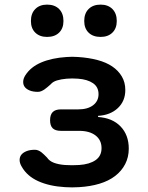

<svg xmlns="http://www.w3.org/2000/svg" viewBox="-20 -804 640 832"><path d="M90 -478Q113 -514 159 -533.5Q205 -553 269 -557Q281 -558 293 -558Q305 -558 318 -557Q364 -554 402 -544Q440 -534 466.5 -516Q493 -498 508 -472.5Q523 -447 523 -414Q523 -366 490.5 -335.5Q458 -305 405 -302V-297Q467 -293 502.5 -256Q538 -219 538 -160Q538 -123 522.5 -93Q507 -63 479 -41.5Q451 -20 411.5 -8Q372 4 323 7Q308 8 292.5 8Q277 8 262 7Q194 3 145.5 -19Q97 -41 74 -82Q65 -97 65 -110.5Q65 -124 72.5 -133.5Q80 -143 95 -149Q110 -155 131 -155Q139 -155 146 -152Q153 -149 159 -144.5Q165 -140 171 -134L184 -121Q194 -106 214 -98.5Q234 -91 262 -89Q277 -88 292.5 -88Q308 -88 323 -89Q368 -92 394 -110Q420 -128 420 -162Q420 -197 394 -217Q368 -237 323 -237H244Q220 -237 208.5 -248Q197 -259 197 -283Q197 -307 208.5 -318.5Q220 -330 244 -330H319Q360 -330 383.5 -348Q407 -366 407 -396Q407 -427 383 -443.5Q359 -460 318 -463Q305 -464 293 -464Q281 -464 269 -463Q245 -461 227 -455.5Q209 -450 200 -439Q192 -432 185 -426Q178 -420 172 -416Q166 -412 159 -409Q152 -406 144 -406Q123 -406 108.5 -412Q94 -418 87 -427.5Q80 -437 80.5 -450.5Q81 -464 90 -478ZM416 -644Q383 -644 364 -662.5Q345 -681 345 -713Q345 -746 364 -765Q383 -784 416 -784Q448 -784 467 -765Q486 -746 486 -713Q486 -681 467 -662.5Q448 -644 416 -644ZM184 -644Q152 -644 133 -662.5Q114 -681 114 -713Q114 -746 133 -765Q152 -784 184 -784Q217 -784 236 -765Q255 -746 255 -713Q255 -681 236 -662.5Q217 -644 184 -644Z"/></svg>

Font: Maple Mono NL SemiBold
Style: Regular
Weight: 600
Monospace: yes
Designer: subframe7536
Version: Version 7.000